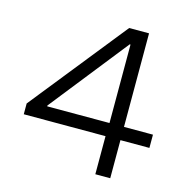

<svg xmlns="http://www.w3.org/2000/svg" viewBox="-104 -798 869 896"><g transform="rotate(15 330.5 -350.0)"><path d="M507 -700V-248H647V-184H507V0H435V-184H40V-236L411 -700ZM136 -248H437V-627H433L136 -252Z"/></g></svg>

Font: CMG Sans
Style: Regular
Weight: 400
Designer: Julieta Ulanovsky
Foundry: Julieta Ulanovsky
Version: Version 7.200